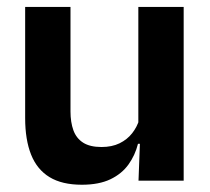

<svg xmlns="http://www.w3.org/2000/svg" viewBox="-20 -510 594 542"><path d="M51 -490.5H179V-195.5Q179 -165 187.2 -142.2Q195.5 -119.5 214.8 -107.2Q234 -95 266.5 -95Q296 -95 317.5 -105.5Q339 -116 353 -133.8Q367 -151.5 373.5 -173.5L393.5 -104H369.5Q361.5 -72 342.8 -45.8Q324 -19.5 291.8 -4Q259.5 11.5 211 11.5Q155 11.5 119.8 -10Q84.5 -31.5 67.8 -73.5Q51 -115.5 51 -177ZM370.5 -490.5H498.5V0H371L375.5 -119L370.5 -129.5Z"/></svg>

Font: Anek Devanagari Medium SemiBold
Style: Regular
Weight: 600
Version: Version 1.003